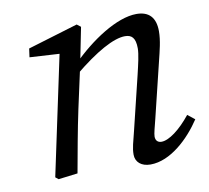

<svg xmlns="http://www.w3.org/2000/svg" viewBox="-62 -556 693 637"><g transform="rotate(-10 284.0 -237.0)"><path d="M346 -29C346 -4 365 13 396 13C464 13 529 -50 568 -109L544 -128C508 -83 470 -55 445 -55C433 -55 425 -62 425 -76C425 -86 431 -107 438 -135L483 -320C491 -353 500 -386 500 -418C500 -464 478 -487 436 -487C370 -487 279 -427 212 -359L207 -322C287 -388 348 -421 386 -421C408 -421 421 -410 421 -374C421 -354 413 -321 405 -287L362 -110C352 -69 346 -52 346 -29ZM152 0C165 -71 177 -140 192 -210L223 -352L248 -477L235 -487L66 -436L62 -407L182 -400L165 -414L77 0L87 8L152 0Z"/></g></svg>

Font: Source Serif Variable
Style: Italic
Weight: 389
Italic angle: -12°
Designer: Frank Grießhammer
Foundry: Adobe Systems Incorporated
Version: Version 3.001;hotconv 1.0.111;makeotfexe 2.5.65597